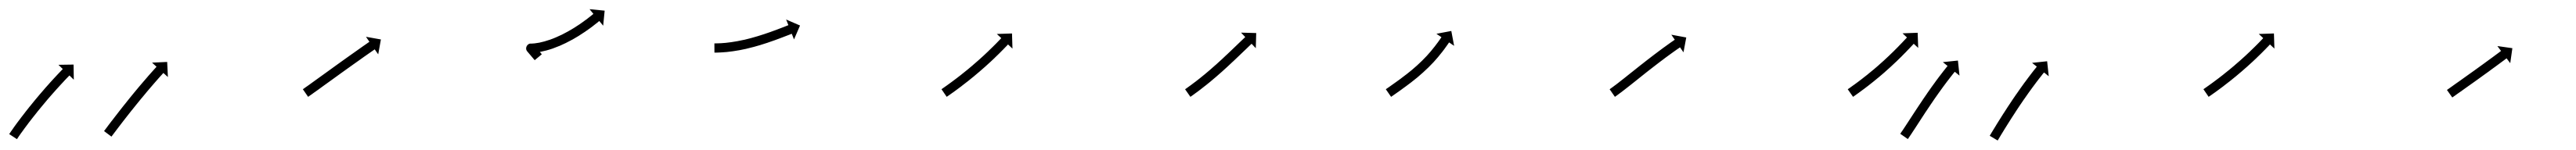

<svg xmlns="http://www.w3.org/2000/svg" viewBox="-45 -295 5570 325"><path d="M-23.9 -6.3C-24.3 -5.7 -24.7 -5.1 -25.1 -4.5L-8.4 6.5C-8 5.9 -7.6 5.4 -7.2 4.8L-7.2 4.8L-7.2 4.8C-6.2 3.2 -5.1 1.6 -4 0C-4 0 -4 0 -4 0C-4 0 -4 0 -4 0C-2.3 -2.4 -0.6 -4.8 1.1 -7.3C1.1 -7.3 1.1 -7.3 1.1 -7.3C1.1 -7.2 1.1 -7.2 1.1 -7.2C3.3 -10.4 5.6 -13.5 7.9 -16.6L7.8 -16.5L7.8 -16.5C10.5 -20.2 13.2 -23.8 16 -27.4L15.9 -27.4L15.9 -27.4C19 -31.4 22.1 -35.4 25.2 -39.4L25.1 -39.4L25.1 -39.3C28.5 -43.6 31.8 -47.8 35.2 -52L35.2 -52L35.1 -52C38.6 -56.3 42.1 -60.6 45.7 -64.9L45.7 -64.9L45.7 -64.9C49.2 -69.2 52.8 -73.4 56.4 -77.7L56.4 -77.7L56.3 -77.7C59.8 -81.8 63.4 -85.8 66.9 -89.9L66.9 -89.9L66.9 -89.9C70.2 -93.7 73.5 -97.4 76.9 -101.2L76.9 -101.2L76.9 -101.2C79.9 -104.5 82.9 -107.9 86 -111.2L86 -111.2L86 -111.2C88.6 -114 91.2 -116.8 93.8 -119.6L93.8 -119.6L93.7 -119.6C95.8 -121.7 97.8 -123.8 99.8 -126L99.8 -126L99.8 -126C101.1 -127.3 102.4 -128.7 103.8 -130.1L103.8 -130.1L103.8 -130C104.2 -130.5 104.7 -131 105.2 -131.5L114.6 -122.3L114.1 -155.1L81.4 -154.6L90.8 -145.4C90.3 -144.9 89.9 -144.5 89.4 -144L89.4 -144L89.4 -144C88 -142.6 86.7 -141.2 85.4 -139.8L85.4 -139.8L85.4 -139.8C83.3 -137.6 81.2 -135.5 79.2 -133.3L79.2 -133.3L79.2 -133.3C76.5 -130.4 73.9 -127.6 71.3 -124.8L71.3 -124.7L71.2 -124.7C68.1 -121.3 65.1 -118 62 -114.6L62 -114.5L62 -114.5C58.6 -110.7 55.2 -106.9 51.8 -103.1L51.8 -103.1L51.8 -103C48.2 -98.9 44.7 -94.8 41.1 -90.6L41.1 -90.6L41.1 -90.6C37.5 -86.3 33.9 -82 30.3 -77.7L30.2 -77.7L30.2 -77.6C26.7 -73.3 23.1 -68.9 19.6 -64.5L19.6 -64.5L19.5 -64.5C16.1 -60.2 12.8 -56 9.4 -51.7L9.4 -51.7L9.4 -51.6C6.2 -47.6 3.1 -43.6 0 -39.5L0 -39.5L0 -39.4C-2.8 -35.8 -5.5 -32.1 -8.3 -28.4L-8.3 -28.4L-8.3 -28.4C-10.6 -25.2 -12.9 -22.1 -15.2 -18.9C-15.2 -18.9 -15.2 -18.9 -15.2 -18.9C-15.2 -18.8 -15.2 -18.8 -15.2 -18.8C-16.9 -16.3 -18.7 -13.9 -20.4 -11.3C-20.4 -11.3 -20.4 -11.3 -20.5 -11.3C-20.5 -11.3 -20.5 -11.3 -20.5 -11.3C-21.6 -9.7 -22.7 -8 -23.8 -6.3L-23.9 -6.3ZM181.2 -12.6C180.8 -12 180.4 -11.5 180 -11L196 1C196.4 0.5 196.8 -0.1 197.2 -0.6C198.3 -2.1 199.4 -3.6 200.6 -5.1C202.3 -7.4 204.1 -9.8 205.9 -12.1L205.9 -12.1L205.9 -12.1C208.1 -15.1 210.4 -18.1 212.7 -21.1L212.7 -21.1L212.7 -21.1C215.5 -24.7 218.2 -28.3 220.9 -31.8L220.9 -31.8L220.9 -31.8C224 -35.8 227.1 -39.7 230.2 -43.7L230.2 -43.6L230.1 -43.6C233.5 -47.9 236.8 -52.1 240.1 -56.3L240.1 -56.3L240.1 -56.2C243.6 -60.6 247 -64.9 250.5 -69.2L250.5 -69.2L250.5 -69.2C254 -73.5 257.5 -77.8 261 -82.1L261 -82.1L261 -82C264.4 -86.2 267.8 -90.3 271.3 -94.4L271.3 -94.4L271.2 -94.4C274.5 -98.3 277.7 -102.1 281 -105.9L281 -105.9L281 -105.9C283.9 -109.3 286.8 -112.7 289.8 -116.1L289.8 -116.1L289.8 -116.1C292.3 -119 294.8 -121.8 297.3 -124.7L297.3 -124.7L297.3 -124.7C299.3 -126.9 301.2 -129.1 303.2 -131.3L303.2 -131.3L303.2 -131.2C304.4 -132.6 305.7 -134.1 307 -135.5L307 -135.5L307 -135.5C307.4 -135.9 307.9 -136.4 308.3 -136.9L318.1 -128.1L316.5 -160.8L283.8 -159.3L293.5 -150.4C293.1 -149.9 292.6 -149.4 292.2 -148.9L292.2 -148.9L292.2 -148.9C290.9 -147.5 289.6 -146 288.3 -144.6L288.3 -144.6L288.3 -144.6C286.3 -142.4 284.3 -140.2 282.4 -138L282.4 -138L282.3 -137.9C279.8 -135.1 277.3 -132.2 274.7 -129.3L274.7 -129.3L274.7 -129.2C271.7 -125.8 268.7 -122.4 265.8 -118.9L265.8 -118.9L265.8 -118.9C262.5 -115 259.2 -111.2 255.9 -107.3L255.9 -107.3L255.9 -107.3C252.4 -103.1 249 -99 245.5 -94.8L245.5 -94.8L245.5 -94.8C242 -90.4 238.5 -86.1 234.9 -81.8L234.9 -81.8L234.9 -81.8C231.4 -77.4 227.9 -73.1 224.5 -68.7L224.5 -68.7L224.4 -68.7C221.1 -64.5 217.7 -60.2 214.4 -56L214.4 -56L214.4 -56C211.3 -52 208.2 -48 205.1 -44L205.1 -44L205.1 -44C202.3 -40.4 199.6 -36.9 196.9 -33.3L196.8 -33.3L196.8 -33.3C194.5 -30.2 192.2 -27.2 189.9 -24.2L189.9 -24.2L189.9 -24.2C188.1 -21.8 186.4 -19.5 184.6 -17.1C183.5 -15.6 182.3 -14.1 181.2 -12.6Z M611.5 -102.7C611 -102.4 610.4 -102 609.9 -101.7L621.3 -85.2C621.8 -85.6 622.4 -86 622.9 -86.3L622.9 -86.3L622.9 -86.3C624.4 -87.4 625.9 -88.5 627.4 -89.5L627.5 -89.5L627.5 -89.5C629.8 -91.2 632.2 -92.9 634.5 -94.6L634.5 -94.6L634.5 -94.6C637.6 -96.7 640.6 -98.9 643.7 -101.1C647.3 -103.8 650.9 -106.4 654.5 -109C658.6 -111.9 662.6 -114.8 666.6 -117.7C671 -120.9 675.3 -124 679.6 -127.1C684.1 -130.3 688.5 -133.6 693 -136.8C697.5 -140 702 -143.2 706.4 -146.4C710.8 -149.5 715.1 -152.6 719.4 -155.7C723.5 -158.6 727.6 -161.5 731.7 -164.4C735.3 -167 739 -169.6 742.6 -172.2C745.7 -174.4 748.8 -176.5 751.9 -178.7C754.3 -180.4 756.7 -182.1 759.1 -183.7C760.6 -184.8 762.2 -185.9 763.7 -186.9C764.3 -187.3 764.8 -187.7 765.3 -188.1L772.9 -177.3L778.7 -209.5L746.4 -215.3L753.9 -204.5C753.4 -204.1 752.8 -203.7 752.3 -203.4C750.7 -202.3 749.2 -201.2 747.6 -200.1C745.2 -198.4 742.8 -196.8 740.4 -195.1C737.3 -192.9 734.2 -190.7 731.1 -188.5C727.4 -185.9 723.8 -183.3 720.1 -180.7C716 -177.8 711.9 -174.9 707.8 -172C703.5 -168.9 699.1 -165.8 694.8 -162.7C690.3 -159.5 685.8 -156.2 681.3 -153C676.8 -149.8 672.4 -146.6 667.9 -143.3C663.6 -140.2 659.2 -137.1 654.9 -133.9C650.9 -131 646.9 -128.1 642.8 -125.2C639.2 -122.6 635.6 -120 632 -117.4C629 -115.2 625.9 -113 622.9 -110.8L622.9 -110.8L622.9 -110.8C620.6 -109.2 618.2 -107.5 615.9 -105.9L615.9 -105.9L615.9 -105.9C614.4 -104.8 612.9 -103.8 611.5 -102.7L611.5 -102.7Z M1094.8 -184.1C1100.4 -177.6 1105.9 -171.1 1111.3 -164.6L1126.7 -177.4C1121.1 -184 1115.6 -190.6 1110 -197.1C1107.4 -200.2 1103.3 -196.2 1100.9 -191.4C1098.6 -186.5 1097.8 -180.9 1101.9 -180.6C1103.3 -180.6 1104.7 -180.6 1106.1 -180.6C1106.1 -180.6 1106.2 -180.6 1106.2 -180.6C1106.3 -180.6 1106.4 -180.6 1106.4 -180.6C1108.9 -180.7 1111.4 -180.9 1114 -181.2C1114 -181.2 1114 -181.2 1114.1 -181.2C1114.2 -181.2 1114.2 -181.2 1114.2 -181.2C1117.6 -181.7 1121 -182.2 1124.4 -182.8C1124.4 -182.8 1124.5 -182.8 1124.5 -182.8C1124.6 -182.9 1124.6 -182.9 1124.6 -182.9C1128.7 -183.7 1132.7 -184.7 1136.7 -185.7C1136.7 -185.7 1136.8 -185.7 1136.8 -185.7C1136.9 -185.7 1137 -185.8 1137 -185.8C1141.5 -187 1145.9 -188.4 1150.4 -189.9C1150.4 -189.9 1150.4 -189.9 1150.5 -190C1150.5 -190 1150.6 -190 1150.6 -190C1155.3 -191.7 1160 -193.5 1164.7 -195.5C1164.7 -195.5 1164.7 -195.5 1164.8 -195.5C1164.8 -195.5 1164.9 -195.5 1164.9 -195.5C1169.7 -197.6 1174.4 -199.8 1179.2 -202.1C1179.2 -202.1 1179.2 -202.1 1179.2 -202.1C1179.3 -202.1 1179.3 -202.2 1179.3 -202.2C1184 -204.5 1188.7 -207 1193.3 -209.5C1193.3 -209.5 1193.4 -209.5 1193.4 -209.6C1193.4 -209.6 1193.5 -209.6 1193.5 -209.6C1197.9 -212.1 1202.3 -214.8 1206.7 -217.4C1206.7 -217.4 1206.7 -217.5 1206.8 -217.5C1206.8 -217.5 1206.8 -217.5 1206.8 -217.5C1210.9 -220.1 1214.9 -222.7 1218.9 -225.4C1218.9 -225.4 1218.9 -225.4 1219 -225.4C1219 -225.4 1219 -225.4 1219 -225.4C1222.6 -227.9 1226.1 -230.4 1229.6 -232.9C1229.6 -232.9 1229.6 -232.9 1229.6 -232.9C1229.7 -232.9 1229.7 -232.9 1229.7 -232.9C1232.6 -235.1 1235.6 -237.3 1238.5 -239.5C1238.5 -239.5 1238.5 -239.5 1238.5 -239.5C1238.5 -239.6 1238.5 -239.6 1238.5 -239.6C1240.8 -241.3 1243 -243 1245.2 -244.8C1245.2 -244.8 1245.2 -244.8 1245.2 -244.8C1245.2 -244.8 1245.3 -244.8 1245.3 -244.8C1246.7 -246 1248.1 -247.1 1249.5 -248.3L1249.5 -248.3L1249.5 -248.3C1250 -248.7 1250.5 -249.1 1251 -249.5L1259.4 -239.3L1262.6 -271.9L1229.9 -275.1L1238.3 -264.9C1237.8 -264.5 1237.3 -264.1 1236.8 -263.7L1236.9 -263.7L1236.9 -263.8C1235.5 -262.6 1234.1 -261.5 1232.7 -260.4C1232.7 -260.4 1232.7 -260.4 1232.8 -260.4C1232.8 -260.4 1232.8 -260.5 1232.8 -260.5C1230.6 -258.7 1228.5 -257.1 1226.3 -255.4C1226.3 -255.4 1226.3 -255.4 1226.3 -255.4C1226.3 -255.4 1226.4 -255.4 1226.4 -255.4C1223.5 -253.3 1220.7 -251.2 1217.8 -249.1C1217.8 -249.1 1217.9 -249.1 1217.9 -249.1C1217.9 -249.1 1217.9 -249.1 1217.9 -249.1C1214.5 -246.7 1211.1 -244.3 1207.7 -241.9C1207.7 -241.9 1207.7 -241.9 1207.7 -242C1207.8 -242 1207.8 -242 1207.8 -242C1203.9 -239.4 1200 -236.9 1196.1 -234.4C1196.1 -234.4 1196.2 -234.4 1196.2 -234.5C1196.2 -234.5 1196.3 -234.5 1196.3 -234.5C1192.1 -231.9 1187.8 -229.4 1183.5 -227C1183.5 -227 1183.6 -227 1183.6 -227C1183.7 -227 1183.7 -227.1 1183.7 -227.1C1179.3 -224.6 1174.8 -222.3 1170.3 -220C1170.3 -220 1170.4 -220 1170.4 -220.1C1170.4 -220.1 1170.5 -220.1 1170.5 -220.1C1166 -217.9 1161.5 -215.9 1156.9 -213.9C1156.9 -213.9 1156.9 -213.9 1157 -213.9C1157 -213.9 1157.1 -214 1157.1 -214C1152.7 -212.1 1148.3 -210.4 1143.8 -208.8C1143.8 -208.8 1143.8 -208.8 1143.9 -208.9C1143.9 -208.9 1144 -208.9 1144 -208.9C1139.8 -207.5 1135.7 -206.2 1131.5 -205C1131.5 -205 1131.5 -205 1131.6 -205C1131.7 -205 1131.7 -205.1 1131.7 -205.1C1128 -204.1 1124.3 -203.2 1120.6 -202.4C1120.6 -202.4 1120.6 -202.5 1120.7 -202.5C1120.8 -202.5 1120.8 -202.5 1120.8 -202.5C1117.8 -201.9 1114.7 -201.5 1111.7 -201.1C1111.7 -201.1 1111.8 -201.1 1111.8 -201.1C1111.9 -201.1 1112 -201.1 1112 -201.1C1109.8 -200.9 1107.6 -200.7 1105.5 -200.6C1105.5 -200.6 1105.5 -200.6 1105.6 -200.6C1105.7 -200.6 1105.8 -200.6 1105.8 -200.6C1104.8 -200.6 1103.9 -200.6 1102.9 -200.6C1098.9 -200.8 1095.6 -198.2 1093.9 -194.8C1092.2 -191.4 1092.2 -187.2 1094.8 -184.1Z M1501.8 -201C1501.2 -201 1500.5 -201 1499.9 -201L1500 -181C1500.6 -181 1501.3 -181 1501.9 -181C1501.9 -181 1501.9 -181 1501.9 -181C1501.9 -181 1501.9 -181 1501.9 -181C1503.7 -181 1505.5 -181.1 1507.3 -181.1C1507.3 -181.1 1507.3 -181.1 1507.3 -181.1C1507.3 -181.1 1507.4 -181.1 1507.4 -181.1C1510.1 -181.2 1512.9 -181.3 1515.7 -181.5C1515.7 -181.5 1515.7 -181.5 1515.7 -181.5C1515.8 -181.5 1515.8 -181.5 1515.8 -181.5C1519.4 -181.7 1523 -182 1526.6 -182.3C1526.6 -182.3 1526.6 -182.3 1526.6 -182.3C1526.7 -182.3 1526.7 -182.3 1526.7 -182.3C1531 -182.8 1535.2 -183.3 1539.5 -183.9C1539.5 -183.9 1539.5 -183.9 1539.5 -183.9C1539.6 -183.9 1539.6 -183.9 1539.6 -183.9C1544.3 -184.6 1549.1 -185.3 1553.8 -186.2C1553.8 -186.2 1553.8 -186.2 1553.8 -186.2C1553.9 -186.2 1553.9 -186.2 1553.9 -186.2C1559 -187.2 1564 -188.2 1569 -189.3C1569 -189.3 1569.1 -189.4 1569.1 -189.4C1569.1 -189.4 1569.2 -189.4 1569.2 -189.4C1574.3 -190.6 1579.5 -191.9 1584.7 -193.3C1584.7 -193.3 1584.7 -193.3 1584.7 -193.3C1584.8 -193.3 1584.8 -193.3 1584.8 -193.3C1589.9 -194.7 1595.1 -196.2 1600.2 -197.7C1600.2 -197.7 1600.2 -197.7 1600.3 -197.8C1600.3 -197.8 1600.3 -197.8 1600.3 -197.8C1605.3 -199.3 1610.3 -200.9 1615.2 -202.5C1615.2 -202.5 1615.2 -202.6 1615.2 -202.6C1615.3 -202.6 1615.3 -202.6 1615.3 -202.6C1619.9 -204.1 1624.5 -205.8 1629.1 -207.4C1629.1 -207.4 1629.2 -207.4 1629.2 -207.4C1629.2 -207.4 1629.2 -207.4 1629.2 -207.4C1633.3 -208.9 1637.5 -210.4 1641.6 -212L1641.6 -212L1641.6 -212C1645.1 -213.3 1648.6 -214.6 1652.1 -216L1652.1 -216L1652.1 -216C1654.8 -217 1657.5 -218 1660.2 -219.1L1660.2 -219.1L1660.2 -219.1C1661.9 -219.8 1663.7 -220.5 1665.4 -221.1C1666 -221.4 1666.6 -221.6 1667.2 -221.9L1672.1 -209.6L1685.1 -239.7L1655.1 -252.7L1659.9 -240.5C1659.3 -240.2 1658.7 -240 1658.1 -239.8C1656.3 -239.1 1654.6 -238.4 1652.9 -237.7L1652.9 -237.7L1652.9 -237.7C1650.2 -236.7 1647.6 -235.6 1644.9 -234.6L1644.9 -234.6L1644.9 -234.6C1641.5 -233.3 1638 -232 1634.6 -230.7L1634.6 -230.7L1634.6 -230.7C1630.5 -229.2 1626.5 -227.7 1622.4 -226.2C1622.4 -226.2 1622.4 -226.2 1622.4 -226.2C1622.4 -226.2 1622.5 -226.2 1622.5 -226.2C1617.9 -224.6 1613.4 -223.1 1608.8 -221.5C1608.8 -221.5 1608.9 -221.5 1608.9 -221.5C1608.9 -221.5 1608.9 -221.5 1608.9 -221.5C1604.1 -219.9 1599.2 -218.4 1594.4 -216.9C1594.4 -216.9 1594.4 -216.9 1594.4 -216.9C1594.4 -216.9 1594.5 -216.9 1594.5 -216.9C1589.5 -215.4 1584.5 -214 1579.5 -212.6C1579.5 -212.6 1579.5 -212.6 1579.5 -212.6C1579.5 -212.6 1579.6 -212.6 1579.6 -212.6C1574.6 -211.3 1569.6 -210 1564.6 -208.8C1564.6 -208.8 1564.6 -208.8 1564.6 -208.9C1564.7 -208.9 1564.7 -208.9 1564.7 -208.9C1559.9 -207.8 1555 -206.8 1550.1 -205.9C1550.1 -205.9 1550.2 -205.9 1550.2 -205.9C1550.2 -205.9 1550.3 -205.9 1550.3 -205.9C1545.8 -205.1 1541.2 -204.3 1536.7 -203.7C1536.7 -203.7 1536.7 -203.7 1536.7 -203.7C1536.8 -203.7 1536.8 -203.7 1536.8 -203.7C1532.8 -203.1 1528.7 -202.7 1524.6 -202.2C1524.6 -202.2 1524.7 -202.2 1524.7 -202.2C1524.7 -202.2 1524.8 -202.2 1524.8 -202.2C1521.4 -201.9 1517.9 -201.7 1514.5 -201.4C1514.5 -201.4 1514.5 -201.4 1514.6 -201.4C1514.6 -201.4 1514.6 -201.4 1514.6 -201.4C1512 -201.3 1509.3 -201.2 1506.7 -201.1C1506.7 -201.1 1506.7 -201.1 1506.7 -201.1C1506.8 -201.1 1506.8 -201.1 1506.8 -201.1C1505.1 -201.1 1503.4 -201 1501.7 -201C1501.7 -201 1501.7 -201 1501.7 -201C1501.7 -201 1501.8 -201 1501.8 -201Z M1992.6 -102.8C1992.1 -102.4 1991.5 -102.1 1991 -101.7L2002.3 -85.2C2002.9 -85.6 2003.4 -86 2003.9 -86.4L2004 -86.4L2004 -86.4C2005.5 -87.4 2007 -88.5 2008.5 -89.5L2008.5 -89.5L2008.5 -89.5C2010.9 -91.2 2013.2 -92.8 2015.5 -94.5L2015.5 -94.5L2015.6 -94.5C2018.6 -96.7 2021.6 -98.9 2024.6 -101.1L2024.6 -101.1L2024.6 -101.1C2028.1 -103.7 2031.7 -106.4 2035.2 -109C2035.2 -109 2035.2 -109 2035.2 -109C2035.2 -109 2035.2 -109.1 2035.2 -109.1C2039.1 -112 2043 -115 2046.8 -118.1C2046.8 -118.1 2046.8 -118.1 2046.9 -118.1C2046.9 -118.1 2046.9 -118.1 2046.9 -118.1C2051 -121.4 2055.1 -124.7 2059.1 -128C2059.1 -128 2059.1 -128 2059.2 -128C2059.2 -128 2059.2 -128 2059.2 -128C2063.4 -131.5 2067.5 -135 2071.6 -138.5C2071.6 -138.5 2071.6 -138.5 2071.7 -138.5C2071.7 -138.5 2071.7 -138.5 2071.7 -138.5C2075.8 -142 2079.9 -145.6 2083.9 -149.2C2083.9 -149.2 2083.9 -149.2 2084 -149.2C2084 -149.2 2084 -149.2 2084 -149.2C2087.9 -152.7 2091.8 -156.2 2095.6 -159.8C2095.6 -159.8 2095.6 -159.8 2095.7 -159.8C2095.7 -159.8 2095.7 -159.8 2095.7 -159.8C2099.3 -163.2 2102.8 -166.5 2106.4 -169.9C2106.4 -169.9 2106.4 -169.9 2106.4 -169.9C2106.4 -169.9 2106.4 -170 2106.4 -170C2109.6 -173 2112.7 -176.1 2115.9 -179.2L2115.9 -179.2L2115.9 -179.2C2118.5 -181.8 2121.1 -184.4 2123.7 -187.1L2123.8 -187.1L2123.8 -187.1C2125.8 -189.2 2127.8 -191.2 2129.7 -193.3L2129.8 -193.3L2129.8 -193.3C2131 -194.6 2132.3 -196 2133.6 -197.3L2133.6 -197.3L2133.6 -197.3C2134 -197.8 2134.5 -198.3 2134.9 -198.7L2144.5 -189.7L2143.5 -222.5L2110.7 -221.4L2120.3 -212.4C2119.9 -212 2119.5 -211.5 2119 -211L2119 -211L2119 -211C2117.8 -209.7 2116.5 -208.4 2115.3 -207.1L2115.3 -207.1L2115.3 -207.1C2113.4 -205.1 2111.4 -203.1 2109.5 -201.1L2109.5 -201.1L2109.5 -201.1C2106.9 -198.5 2104.4 -195.9 2101.8 -193.4L2101.8 -193.4L2101.8 -193.4C2098.7 -190.4 2095.7 -187.3 2092.5 -184.4C2092.5 -184.4 2092.6 -184.4 2092.6 -184.4C2092.6 -184.4 2092.6 -184.4 2092.6 -184.4C2089.1 -181.1 2085.6 -177.8 2082.1 -174.5C2082.1 -174.5 2082.1 -174.5 2082.1 -174.5C2082.1 -174.5 2082.1 -174.5 2082.1 -174.5C2078.3 -171 2074.5 -167.6 2070.6 -164.1C2070.6 -164.1 2070.7 -164.1 2070.7 -164.2C2070.7 -164.2 2070.7 -164.2 2070.7 -164.2C2066.7 -160.6 2062.7 -157.1 2058.6 -153.7C2058.6 -153.7 2058.7 -153.7 2058.7 -153.7C2058.7 -153.7 2058.7 -153.7 2058.7 -153.7C2054.6 -150.3 2050.5 -146.8 2046.4 -143.4C2046.4 -143.4 2046.4 -143.5 2046.5 -143.5C2046.5 -143.5 2046.5 -143.5 2046.5 -143.5C2042.5 -140.2 2038.5 -137 2034.4 -133.8C2034.4 -133.8 2034.4 -133.8 2034.4 -133.8C2034.5 -133.8 2034.5 -133.8 2034.5 -133.8C2030.7 -130.8 2026.9 -127.9 2023 -124.9C2023 -124.9 2023 -124.9 2023.1 -124.9C2023.1 -124.9 2023.1 -125 2023.1 -125C2019.6 -122.3 2016.2 -119.7 2012.7 -117.2L2012.7 -117.2L2012.7 -117.2C2009.8 -115 2006.8 -112.9 2003.9 -110.8L2003.9 -110.8L2003.9 -110.8C2001.6 -109.1 1999.3 -107.5 1997 -105.9L1997 -105.9L1997 -105.9C1995.6 -104.9 1994.1 -103.8 1992.6 -102.8L1992.6 -102.8Z M2519.4 -102.7C2518.9 -102.3 2518.4 -102 2517.8 -101.6L2529.3 -85.2C2529.8 -85.6 2530.3 -85.9 2530.9 -86.3L2530.9 -86.3L2530.9 -86.3C2532.4 -87.4 2533.9 -88.4 2535.4 -89.5L2535.4 -89.5L2535.4 -89.5C2537.7 -91.2 2540 -92.9 2542.3 -94.6C2542.3 -94.6 2542.3 -94.6 2542.3 -94.6C2542.4 -94.6 2542.4 -94.6 2542.4 -94.6C2545.3 -96.8 2548.3 -99 2551.2 -101.2C2551.2 -101.2 2551.2 -101.3 2551.3 -101.3C2551.3 -101.3 2551.3 -101.3 2551.3 -101.3C2554.8 -103.9 2558.2 -106.6 2561.6 -109.4C2561.6 -109.4 2561.7 -109.4 2561.7 -109.4C2561.7 -109.4 2561.7 -109.4 2561.7 -109.4C2565.5 -112.5 2569.3 -115.5 2573.1 -118.6C2573.1 -118.6 2573.1 -118.7 2573.1 -118.7C2573.1 -118.7 2573.1 -118.7 2573.1 -118.7C2577.2 -122.1 2581.2 -125.4 2585.1 -128.8C2585.1 -128.8 2585.2 -128.9 2585.2 -128.9C2585.2 -128.9 2585.2 -128.9 2585.2 -128.9C2589.3 -132.4 2593.4 -136 2597.4 -139.6C2597.4 -139.6 2597.4 -139.6 2597.4 -139.7C2597.4 -139.7 2597.5 -139.7 2597.5 -139.7C2601.5 -143.3 2605.5 -147 2609.5 -150.6L2609.5 -150.7L2609.6 -150.7C2613.4 -154.3 2617.3 -157.9 2621.1 -161.5L2621.1 -161.5L2621.2 -161.5C2624.8 -164.9 2628.3 -168.3 2631.9 -171.7L2631.9 -171.7L2631.9 -171.7C2635.2 -174.8 2638.4 -177.9 2641.6 -181C2644.3 -183.6 2647 -186.2 2649.8 -188.8C2651.9 -190.9 2654 -192.9 2656.1 -194.9L2656.1 -194.9L2656.1 -194.9C2657.4 -196.2 2658.8 -197.5 2660.2 -198.8C2660.7 -199.3 2661.2 -199.7 2661.6 -200.2L2670.7 -190.6L2671.6 -223.4L2638.8 -224.3L2647.9 -214.7C2647.4 -214.2 2646.9 -213.8 2646.4 -213.3C2645 -212 2643.7 -210.7 2642.3 -209.4L2642.3 -209.4L2642.3 -209.4C2640.2 -207.3 2638 -205.3 2635.9 -203.3C2633.2 -200.7 2630.5 -198 2627.7 -195.4C2624.5 -192.3 2621.3 -189.3 2618.1 -186.2L2618.1 -186.2L2618.1 -186.2C2614.6 -182.8 2611 -179.4 2607.4 -176L2607.4 -176L2607.4 -176.1C2603.6 -172.5 2599.8 -168.9 2596 -165.3L2596 -165.4L2596 -165.4C2592 -161.7 2588.1 -158.1 2584.1 -154.5C2584.1 -154.5 2584.1 -154.5 2584.1 -154.6C2584.1 -154.6 2584.1 -154.6 2584.1 -154.6C2580.1 -151 2576.1 -147.5 2572.1 -144C2572.1 -144 2572.1 -144 2572.1 -144C2572.1 -144 2572.1 -144 2572.1 -144C2568.2 -140.7 2564.3 -137.3 2560.3 -134C2560.3 -134 2560.3 -134.1 2560.4 -134.1C2560.4 -134.1 2560.4 -134.1 2560.4 -134.1C2556.7 -131 2552.9 -128 2549.2 -125C2549.2 -125 2549.2 -125 2549.2 -125C2549.2 -125 2549.3 -125.1 2549.3 -125.1C2545.9 -122.4 2542.5 -119.8 2539.1 -117.1C2539.1 -117.1 2539.1 -117.1 2539.1 -117.2C2539.1 -117.2 2539.1 -117.2 2539.1 -117.2C2536.3 -115 2533.4 -112.8 2530.5 -110.7C2530.5 -110.7 2530.5 -110.7 2530.5 -110.7C2530.5 -110.7 2530.5 -110.7 2530.5 -110.7C2528.3 -109 2526 -107.4 2523.7 -105.8L2523.8 -105.8L2523.8 -105.8C2522.3 -104.8 2520.8 -103.7 2519.4 -102.7L2519.4 -102.7Z M2953.5 -102.8C2953 -102.4 2952.4 -102 2951.9 -101.6L2963.3 -85.2C2963.8 -85.6 2964.4 -86 2964.9 -86.3C2966.4 -87.4 2968 -88.5 2969.5 -89.5C2971.9 -91.2 2974.2 -92.9 2976.6 -94.5L2976.6 -94.5L2976.6 -94.5C2979.7 -96.7 2982.7 -98.9 2985.8 -101L2985.8 -101.1L2985.8 -101.1C2989.4 -103.6 2992.9 -106.2 2996.4 -108.8C2996.4 -108.8 2996.5 -108.9 2996.5 -108.9C2996.5 -108.9 2996.5 -108.9 2996.5 -108.9C3000.4 -111.8 3004.3 -114.8 3008.2 -117.7C3008.2 -117.7 3008.2 -117.7 3008.2 -117.8C3008.2 -117.8 3008.2 -117.8 3008.2 -117.8C3012.3 -121 3016.4 -124.2 3020.4 -127.5C3020.4 -127.5 3020.4 -127.6 3020.4 -127.6C3020.4 -127.6 3020.5 -127.6 3020.5 -127.6C3024.5 -131 3028.6 -134.5 3032.5 -138.1C3032.5 -138.1 3032.6 -138.1 3032.6 -138.1C3032.6 -138.1 3032.6 -138.2 3032.6 -138.2C3036.5 -141.7 3040.4 -145.4 3044.2 -149.1C3044.2 -149.1 3044.2 -149.1 3044.3 -149.1C3044.3 -149.2 3044.3 -149.2 3044.3 -149.2C3047.9 -152.8 3051.5 -156.5 3055 -160.2C3055 -160.2 3055 -160.3 3055 -160.3C3055.1 -160.3 3055.1 -160.3 3055.1 -160.3C3058.3 -163.9 3061.5 -167.5 3064.6 -171.1C3064.6 -171.1 3064.6 -171.2 3064.6 -171.2C3064.6 -171.2 3064.7 -171.2 3064.7 -171.2C3067.4 -174.5 3070.1 -177.9 3072.8 -181.3C3072.8 -181.3 3072.8 -181.3 3072.8 -181.3C3072.9 -181.3 3072.9 -181.3 3072.9 -181.3C3075.1 -184.2 3077.3 -187.1 3079.5 -190C3079.5 -190 3079.5 -190.1 3079.5 -190.1C3079.5 -190.1 3079.5 -190.1 3079.5 -190.1C3081.2 -192.4 3082.8 -194.7 3084.5 -197C3084.5 -197 3084.5 -197 3084.5 -197C3084.5 -197 3084.5 -197 3084.5 -197C3085.5 -198.5 3086.6 -200 3087.6 -201.5L3087.6 -201.5L3087.6 -201.5C3088 -202 3088.3 -202.6 3088.7 -203.1L3099.6 -195.7L3093.5 -227.9L3061.3 -221.8L3072.2 -214.4C3071.8 -213.8 3071.5 -213.3 3071.1 -212.8L3071.1 -212.8L3071.1 -212.8C3070.1 -211.4 3069.1 -209.9 3068.1 -208.5C3068.1 -208.5 3068.1 -208.5 3068.1 -208.5C3068.1 -208.5 3068.1 -208.5 3068.1 -208.5C3066.6 -206.3 3065 -204.1 3063.4 -201.9C3063.4 -201.9 3063.4 -201.9 3063.4 -201.9C3063.4 -202 3063.4 -202 3063.4 -202C3061.3 -199.2 3059.2 -196.4 3057.1 -193.6C3057.1 -193.6 3057.1 -193.6 3057.1 -193.6C3057.1 -193.6 3057.1 -193.7 3057.1 -193.7C3054.6 -190.4 3051.9 -187.2 3049.3 -184C3049.3 -184 3049.3 -184.1 3049.3 -184.1C3049.4 -184.1 3049.4 -184.1 3049.4 -184.1C3046.4 -180.6 3043.4 -177.2 3040.3 -173.8C3040.3 -173.8 3040.3 -173.8 3040.3 -173.8C3040.3 -173.9 3040.4 -173.9 3040.4 -173.9C3037 -170.3 3033.6 -166.8 3030.1 -163.3C3030.1 -163.3 3030.2 -163.3 3030.2 -163.3C3030.2 -163.4 3030.2 -163.4 3030.2 -163.4C3026.6 -159.8 3022.9 -156.3 3019.1 -152.9C3019.1 -152.9 3019.2 -152.9 3019.2 -153C3019.2 -153 3019.2 -153 3019.2 -153C3015.4 -149.6 3011.5 -146.2 3007.6 -142.9C3007.6 -142.9 3007.6 -142.9 3007.6 -142.9C3007.6 -143 3007.7 -143 3007.7 -143C3003.8 -139.8 2999.8 -136.6 2995.9 -133.5C2995.9 -133.5 2995.9 -133.5 2995.9 -133.5C2995.9 -133.6 2995.9 -133.6 2995.9 -133.6C2992.2 -130.7 2988.4 -127.8 2984.5 -124.9C2984.5 -124.9 2984.5 -124.9 2984.6 -124.9C2984.6 -124.9 2984.6 -124.9 2984.6 -124.9C2981.1 -122.4 2977.6 -119.8 2974.1 -117.3L2974.1 -117.3L2974.1 -117.3C2971.1 -115.1 2968.1 -113 2965.1 -110.9L2965.1 -110.9L2965.1 -110.9C2962.7 -109.2 2960.4 -107.6 2958.1 -105.9C2956.5 -104.9 2955 -103.8 2953.5 -102.8Z M3437.4 -102.7C3436.9 -102.3 3436.4 -102 3435.9 -101.6L3447.3 -85.2C3447.8 -85.6 3448.3 -85.9 3448.8 -86.3L3448.9 -86.3L3448.9 -86.3C3450.3 -87.4 3451.8 -88.4 3453.3 -89.5C3453.3 -89.5 3453.3 -89.5 3453.3 -89.5C3453.3 -89.5 3453.3 -89.5 3453.3 -89.5C3455.6 -91.2 3457.9 -92.9 3460.1 -94.6C3460.1 -94.6 3460.1 -94.6 3460.2 -94.6C3460.2 -94.6 3460.2 -94.6 3460.2 -94.6C3463.1 -96.9 3466.1 -99.1 3469 -101.4L3469 -101.4L3469 -101.4C3472.5 -104.2 3476 -106.9 3479.5 -109.6L3479.5 -109.6L3479.5 -109.6C3483.4 -112.7 3487.3 -115.8 3491.2 -118.9C3495.3 -122.3 3499.5 -125.6 3503.7 -128.9C3508 -132.3 3512.3 -135.8 3516.6 -139.2L3516.6 -139.2L3516.6 -139.2C3521 -142.6 3525.3 -146 3529.7 -149.4L3529.7 -149.4L3529.7 -149.4C3533.9 -152.7 3538.2 -156 3542.4 -159.2L3542.4 -159.2L3542.4 -159.2C3546.4 -162.3 3550.4 -165.3 3554.5 -168.3L3554.4 -168.3L3554.4 -168.3C3558.1 -171 3561.7 -173.7 3565.3 -176.3L3565.3 -176.3L3565.3 -176.3C3568.4 -178.6 3571.5 -180.8 3574.6 -183L3574.6 -183L3574.6 -183C3577 -184.7 3579.4 -186.4 3581.8 -188.1L3581.8 -188.1L3581.8 -188.1C3583.3 -189.2 3584.9 -190.2 3586.5 -191.3L3586.5 -191.3L3586.5 -191.3C3587 -191.7 3587.6 -192.1 3588.1 -192.5L3595.6 -181.6L3601.6 -213.8L3569.3 -219.8L3576.8 -208.9C3576.2 -208.6 3575.7 -208.2 3575.1 -207.8L3575.1 -207.8L3575.1 -207.8C3573.5 -206.7 3571.9 -205.6 3570.4 -204.5L3570.3 -204.5L3570.3 -204.5C3567.9 -202.8 3565.4 -201 3563 -199.3L3563 -199.3L3563 -199.3C3559.8 -197 3556.7 -194.8 3553.6 -192.5L3553.5 -192.5L3553.5 -192.5C3549.8 -189.8 3546.2 -187.1 3542.5 -184.3L3542.5 -184.3L3542.5 -184.3C3538.4 -181.3 3534.4 -178.2 3530.3 -175.1L3530.3 -175.1L3530.3 -175.1C3526 -171.8 3521.7 -168.5 3517.4 -165.2L3517.4 -165.2L3517.4 -165.2C3513 -161.8 3508.6 -158.3 3504.3 -154.9L3504.2 -154.9L3504.2 -154.9C3499.9 -151.4 3495.6 -148 3491.2 -144.5C3487 -141.2 3482.9 -137.9 3478.7 -134.6C3474.8 -131.5 3470.9 -128.4 3467.1 -125.3L3467.1 -125.3L3467.1 -125.3C3463.6 -122.6 3460.2 -119.9 3456.7 -117.2L3456.7 -117.2L3456.8 -117.2C3453.9 -115 3451 -112.7 3448.1 -110.5C3448.1 -110.5 3448.1 -110.5 3448.1 -110.5C3448.1 -110.6 3448.1 -110.6 3448.1 -110.6C3445.9 -108.9 3443.7 -107.3 3441.5 -105.6C3441.5 -105.6 3441.5 -105.6 3441.5 -105.6C3441.5 -105.7 3441.5 -105.7 3441.5 -105.7C3440.1 -104.7 3438.7 -103.6 3437.3 -102.6L3437.3 -102.7Z M3952.4 -102.7C3951.9 -102.4 3951.4 -102 3950.8 -101.6L3962.3 -85.2C3962.8 -85.6 3963.4 -86 3963.9 -86.3L3963.9 -86.3L3963.9 -86.3C3965.4 -87.4 3966.9 -88.5 3968.4 -89.5L3968.4 -89.5L3968.4 -89.5C3970.8 -91.2 3973.1 -92.9 3975.4 -94.5L3975.4 -94.6L3975.5 -94.6C3978.5 -96.8 3981.4 -99 3984.4 -101.2C3984.4 -101.2 3984.4 -101.2 3984.4 -101.2C3984.5 -101.2 3984.5 -101.2 3984.5 -101.2C3988 -103.8 3991.5 -106.5 3995 -109.2C3995 -109.2 3995 -109.2 3995 -109.2C3995 -109.2 3995 -109.2 3995 -109.2C3998.9 -112.2 4002.7 -115.3 4006.5 -118.3C4006.5 -118.3 4006.6 -118.3 4006.6 -118.3C4006.6 -118.3 4006.6 -118.4 4006.6 -118.4C4010.7 -121.7 4014.7 -125 4018.7 -128.3C4018.7 -128.3 4018.7 -128.3 4018.8 -128.4C4018.8 -128.4 4018.8 -128.4 4018.8 -128.4C4022.9 -131.9 4027 -135.4 4031.1 -138.9C4031.1 -138.9 4031.1 -138.9 4031.1 -139C4031.1 -139 4031.1 -139 4031.1 -139C4035.2 -142.6 4039.2 -146.2 4043.2 -149.8C4043.2 -149.8 4043.2 -149.8 4043.2 -149.8C4043.3 -149.8 4043.3 -149.9 4043.3 -149.9C4047.1 -153.4 4050.9 -157 4054.7 -160.6C4054.7 -160.6 4054.7 -160.6 4054.8 -160.6C4054.8 -160.6 4054.8 -160.6 4054.8 -160.6C4058.3 -164 4061.8 -167.5 4065.3 -170.9C4065.3 -170.9 4065.3 -170.9 4065.3 -170.9C4065.3 -170.9 4065.4 -170.9 4065.4 -170.9C4068.5 -174.1 4071.6 -177.2 4074.6 -180.3L4074.7 -180.3L4074.7 -180.3C4077.3 -183 4079.9 -185.7 4082.4 -188.4L4082.4 -188.4L4082.5 -188.4C4084.4 -190.5 4086.4 -192.6 4088.4 -194.7L4088.4 -194.7L4088.4 -194.7C4089.7 -196 4090.9 -197.4 4092.2 -198.7C4092.7 -199.2 4093.1 -199.7 4093.5 -200.2L4103.2 -191.2L4102 -224L4069.3 -222.8L4078.9 -213.8C4078.5 -213.3 4078 -212.9 4077.6 -212.4C4076.3 -211 4075.1 -209.7 4073.8 -208.4L4073.8 -208.4L4073.8 -208.4C4071.9 -206.3 4069.9 -204.2 4068 -202.2L4068 -202.2L4068 -202.2C4065.4 -199.6 4062.9 -196.9 4060.3 -194.3L4060.4 -194.3L4060.4 -194.3C4057.3 -191.2 4054.3 -188.2 4051.2 -185.1C4051.2 -185.1 4051.2 -185.1 4051.2 -185.1C4051.3 -185.1 4051.3 -185.1 4051.3 -185.1C4047.8 -181.8 4044.4 -178.4 4040.9 -175.1C4040.9 -175.1 4040.9 -175.1 4040.9 -175.1C4041 -175.1 4041 -175.1 4041 -175.1C4037.2 -171.6 4033.5 -168 4029.7 -164.6C4029.7 -164.6 4029.7 -164.6 4029.7 -164.6C4029.7 -164.6 4029.8 -164.6 4029.8 -164.6C4025.8 -161 4021.9 -157.5 4017.9 -154C4017.9 -154 4017.9 -154 4017.9 -154C4017.9 -154 4018 -154 4018 -154C4014 -150.5 4009.9 -147.1 4005.9 -143.6C4005.9 -143.6 4005.9 -143.7 4005.9 -143.7C4005.9 -143.7 4005.9 -143.7 4005.9 -143.7C4002 -140.4 3998 -137.1 3994 -133.9C3994 -133.9 3994 -133.9 3994 -133.9C3994 -133.9 3994.1 -133.9 3994.1 -133.9C3990.3 -130.9 3986.5 -128 3982.7 -125C3982.7 -125 3982.7 -125 3982.7 -125C3982.8 -125 3982.8 -125 3982.8 -125C3979.3 -122.4 3975.9 -119.8 3972.5 -117.2C3972.5 -117.2 3972.5 -117.2 3972.5 -117.2C3972.5 -117.2 3972.5 -117.2 3972.5 -117.2C3969.6 -115 3966.6 -112.9 3963.7 -110.7L3963.7 -110.7L3963.7 -110.8C3961.4 -109.1 3959.1 -107.5 3956.8 -105.8L3956.9 -105.8L3956.9 -105.8C3955.4 -104.8 3953.9 -103.8 3952.4 -102.7L3952.4 -102.7ZM4065.4 -6.7C4065.1 -6.2 4064.7 -5.7 4064.4 -5.1L4080.8 6.3C4081.2 5.7 4081.5 5.2 4081.9 4.7L4081.9 4.7L4081.9 4.7C4082.9 3.2 4084 1.7 4085 0.1L4085 0.1L4085 0.1C4086.6 -2.3 4088.2 -4.6 4089.8 -7L4089.8 -7L4089.8 -7.1C4091.9 -10.2 4093.9 -13.3 4096 -16.5L4096 -16.5L4096 -16.5C4098.4 -20.2 4100.8 -23.9 4103.3 -27.7C4106 -31.9 4108.7 -36.1 4111.4 -40.2L4111.4 -40.2L4111.4 -40.2C4114.4 -44.7 4117.3 -49.2 4120.2 -53.7L4120.2 -53.7L4120.2 -53.6C4123.3 -58.3 4126.4 -62.9 4129.5 -67.5L4129.5 -67.5L4129.4 -67.4C4132.6 -72 4135.7 -76.6 4138.8 -81.2L4138.8 -81.2L4138.8 -81.2C4141.9 -85.6 4145 -90 4148.1 -94.4L4148.1 -94.4L4148.1 -94.4C4151 -98.5 4154 -102.6 4156.9 -106.6L4156.9 -106.6L4156.9 -106.6C4159.6 -110.2 4162.3 -113.9 4165 -117.5L4165 -117.5L4165 -117.5C4167.3 -120.5 4169.6 -123.6 4172 -126.6L4172 -126.6L4172 -126.6C4173.8 -128.9 4175.6 -131.2 4177.4 -133.5L4177.4 -133.5L4177.4 -133.5C4178.6 -135 4179.8 -136.5 4181 -138L4181 -138L4181 -138C4181.4 -138.5 4181.8 -139 4182.3 -139.5L4192.5 -131.2L4189.1 -163.8L4156.5 -160.4L4166.7 -152.1C4166.3 -151.6 4165.9 -151.1 4165.4 -150.5L4165.4 -150.5L4165.4 -150.5C4164.2 -149 4163 -147.5 4161.8 -146L4161.8 -146L4161.8 -145.9C4159.9 -143.6 4158 -141.2 4156.2 -138.9L4156.2 -138.8L4156.2 -138.8C4153.8 -135.7 4151.4 -132.7 4149.1 -129.6L4149.1 -129.5L4149 -129.5C4146.3 -125.8 4143.5 -122.2 4140.8 -118.5L4140.8 -118.4L4140.8 -118.4C4137.8 -114.3 4134.8 -110.2 4131.8 -106L4131.8 -106L4131.8 -106C4128.6 -101.5 4125.5 -97.1 4122.4 -92.6L4122.4 -92.6L4122.4 -92.5C4119.2 -87.9 4116 -83.3 4112.9 -78.7L4112.9 -78.6L4112.9 -78.6C4109.8 -74 4106.7 -69.4 4103.6 -64.7L4103.6 -64.7L4103.6 -64.7C4100.6 -60.2 4097.6 -55.7 4094.7 -51.2L4094.7 -51.2L4094.7 -51.2C4091.9 -47 4089.2 -42.8 4086.5 -38.6C4084.1 -34.8 4081.6 -31.1 4079.2 -27.4L4079.2 -27.4L4079.2 -27.4C4077.2 -24.3 4075.1 -21.2 4073.1 -18.1L4073.1 -18.1L4073.1 -18.1C4071.6 -15.7 4070 -13.4 4068.4 -11L4068.4 -11.1L4068.4 -11.1C4067.4 -9.6 4066.4 -8.1 4065.4 -6.7L4065.4 -6.7ZM4258.9 -2.6C4258.6 -2 4258.2 -1.4 4257.9 -0.8L4275 9.4C4275.4 8.8 4275.7 8.3 4276.1 7.7C4277 6.1 4278 4.5 4279 2.9L4279 2.9L4279 2.9C4280.5 0.4 4282 -2.2 4283.5 -4.7L4283.5 -4.6L4283.5 -4.6C4285.5 -7.9 4287.5 -11.1 4289.5 -14.4L4289.5 -14.4L4289.4 -14.3C4291.8 -18.2 4294.2 -22 4296.6 -25.8L4296.6 -25.8L4296.6 -25.8C4299.2 -30 4301.9 -34.3 4304.6 -38.5L4304.6 -38.5L4304.6 -38.5C4307.5 -43 4310.4 -47.5 4313.4 -52L4313.3 -52L4313.3 -52C4316.4 -56.7 4319.5 -61.3 4322.5 -65.9L4322.5 -65.9L4322.5 -65.9C4325.6 -70.5 4328.8 -75.1 4331.9 -79.7L4331.9 -79.6L4331.9 -79.6C4335 -84 4338.1 -88.5 4341.2 -92.9L4341.2 -92.8L4341.1 -92.8C4344.1 -96.9 4347 -101 4350 -105.1L4350 -105.1L4350 -105.1C4352.7 -108.7 4355.4 -112.3 4358.1 -116L4358.1 -115.9L4358 -115.9C4360.4 -119 4362.7 -122 4365 -125.1L4365 -125L4365 -125C4366.8 -127.4 4368.6 -129.7 4370.5 -132L4370.4 -132L4370.4 -132C4371.6 -133.5 4372.8 -135 4374 -136.5L4374 -136.4L4374 -136.4C4374.4 -137 4374.8 -137.5 4375.3 -138L4385.5 -129.8L4382 -162.3L4349.4 -158.8L4359.7 -150.6C4359.2 -150 4358.8 -149.5 4358.4 -149L4358.4 -149L4358.4 -148.9C4357.2 -147.4 4356 -145.9 4354.8 -144.4L4354.8 -144.4L4354.7 -144.4C4352.9 -142 4351 -139.7 4349.2 -137.3L4349.2 -137.3L4349.2 -137.3C4346.8 -134.2 4344.5 -131.1 4342.1 -128L4342.1 -128L4342.1 -128C4339.3 -124.3 4336.6 -120.6 4333.9 -116.9L4333.9 -116.9L4333.8 -116.9C4330.8 -112.8 4327.8 -108.6 4324.9 -104.5L4324.9 -104.4L4324.8 -104.4C4321.7 -100 4318.6 -95.5 4315.5 -91L4315.4 -91L4315.4 -91C4312.2 -86.4 4309.1 -81.7 4305.9 -77.1L4305.9 -77L4305.9 -77C4302.8 -72.4 4299.7 -67.7 4296.6 -63L4296.6 -63L4296.6 -63C4293.6 -58.4 4290.7 -53.9 4287.8 -49.3L4287.8 -49.3L4287.7 -49.3C4285 -45 4282.3 -40.7 4279.6 -36.4L4279.6 -36.4L4279.6 -36.4C4277.2 -32.6 4274.8 -28.7 4272.4 -24.9L4272.4 -24.8L4272.4 -24.8C4270.4 -21.6 4268.4 -18.3 4266.4 -15L4266.4 -15L4266.4 -15C4264.9 -12.5 4263.4 -10 4261.8 -7.5L4261.8 -7.4L4261.8 -7.4C4260.9 -5.8 4259.9 -4.2 4258.9 -2.6Z M4721.6 -102.8C4721.1 -102.4 4720.5 -102.1 4720 -101.7L4731.3 -85.2C4731.9 -85.6 4732.4 -86 4732.9 -86.4L4733 -86.4L4733 -86.4C4734.5 -87.4 4736 -88.5 4737.5 -89.5L4737.5 -89.5L4737.5 -89.5C4739.9 -91.2 4742.2 -92.8 4744.5 -94.5L4744.5 -94.5L4744.6 -94.5C4747.6 -96.7 4750.6 -98.9 4753.6 -101.1L4753.6 -101.1L4753.6 -101.1C4757.1 -103.7 4760.7 -106.4 4764.2 -109C4764.2 -109 4764.2 -109 4764.2 -109C4764.2 -109 4764.2 -109.1 4764.2 -109.1C4768.1 -112 4772 -115 4775.8 -118.1C4775.8 -118.1 4775.8 -118.1 4775.9 -118.1C4775.9 -118.1 4775.9 -118.1 4775.9 -118.1C4780 -121.4 4784.1 -124.7 4788.1 -128C4788.1 -128 4788.1 -128 4788.2 -128C4788.2 -128 4788.2 -128 4788.2 -128C4792.4 -131.5 4796.5 -135 4800.6 -138.5C4800.6 -138.5 4800.6 -138.5 4800.7 -138.5C4800.7 -138.5 4800.7 -138.5 4800.7 -138.5C4804.8 -142 4808.9 -145.6 4812.9 -149.2C4812.9 -149.2 4812.9 -149.2 4813 -149.2C4813 -149.2 4813 -149.2 4813 -149.2C4816.9 -152.7 4820.8 -156.2 4824.6 -159.8C4824.6 -159.8 4824.6 -159.8 4824.7 -159.8C4824.7 -159.8 4824.7 -159.8 4824.7 -159.8C4828.3 -163.2 4831.8 -166.5 4835.4 -169.9C4835.4 -169.9 4835.4 -169.9 4835.4 -169.9C4835.4 -169.9 4835.4 -170 4835.4 -170C4838.6 -173 4841.7 -176.1 4844.9 -179.2L4844.9 -179.2L4844.9 -179.2C4847.5 -181.8 4850.1 -184.4 4852.7 -187.1L4852.8 -187.1L4852.8 -187.1C4854.8 -189.2 4856.8 -191.2 4858.7 -193.3L4858.8 -193.3L4858.8 -193.3C4860 -194.6 4861.3 -196 4862.6 -197.3L4862.6 -197.3L4862.6 -197.3C4863 -197.8 4863.5 -198.3 4863.9 -198.7L4873.5 -189.7L4872.5 -222.5L4839.7 -221.4L4849.3 -212.4C4848.9 -212 4848.5 -211.5 4848 -211L4848 -211L4848 -211C4846.8 -209.7 4845.5 -208.4 4844.3 -207.1L4844.3 -207.1L4844.3 -207.1C4842.4 -205.1 4840.4 -203.1 4838.5 -201.1L4838.5 -201.1L4838.5 -201.1C4835.9 -198.5 4833.4 -195.9 4830.8 -193.4L4830.8 -193.4L4830.8 -193.4C4827.7 -190.4 4824.7 -187.3 4821.5 -184.4C4821.5 -184.4 4821.6 -184.4 4821.6 -184.4C4821.6 -184.4 4821.6 -184.4 4821.6 -184.4C4818.1 -181.1 4814.6 -177.8 4811.1 -174.5C4811.1 -174.5 4811.1 -174.5 4811.1 -174.5C4811.1 -174.5 4811.1 -174.5 4811.1 -174.5C4807.3 -171 4803.5 -167.6 4799.6 -164.1C4799.6 -164.1 4799.7 -164.1 4799.7 -164.2C4799.7 -164.2 4799.7 -164.2 4799.7 -164.2C4795.7 -160.6 4791.7 -157.1 4787.6 -153.7C4787.6 -153.7 4787.7 -153.7 4787.7 -153.7C4787.7 -153.7 4787.7 -153.7 4787.7 -153.7C4783.6 -150.3 4779.5 -146.8 4775.4 -143.4C4775.4 -143.4 4775.4 -143.5 4775.5 -143.5C4775.5 -143.5 4775.5 -143.5 4775.5 -143.5C4771.5 -140.2 4767.5 -137 4763.4 -133.8C4763.4 -133.8 4763.4 -133.8 4763.4 -133.8C4763.5 -133.8 4763.5 -133.8 4763.5 -133.8C4759.7 -130.8 4755.9 -127.9 4752 -124.9C4752 -124.9 4752 -124.9 4752.1 -124.9C4752.1 -124.9 4752.1 -125 4752.1 -125C4748.6 -122.3 4745.2 -119.7 4741.7 -117.2L4741.7 -117.2L4741.7 -117.2C4738.8 -115 4735.8 -112.9 4732.9 -110.8L4732.9 -110.8L4732.9 -110.8C4730.6 -109.1 4728.3 -107.5 4726 -105.9L4726 -105.9L4726 -105.9C4724.6 -104.9 4723.1 -103.8 4721.6 -102.8L4721.6 -102.8Z M5248 -101.1C5247.5 -100.7 5247.1 -100.4 5246.6 -100.1L5258.2 -83.8C5258.7 -84.1 5259.1 -84.4 5259.5 -84.8C5260.8 -85.6 5262 -86.5 5263.3 -87.4C5265.2 -88.8 5267.2 -90.2 5269.1 -91.6C5271.7 -93.4 5274.2 -95.2 5276.7 -96.9C5279.7 -99.1 5282.7 -101.2 5285.6 -103.3C5289 -105.7 5292.3 -108 5295.6 -110.4C5299.2 -112.9 5302.7 -115.5 5306.3 -118C5309.9 -120.6 5313.6 -123.2 5317.3 -125.9C5320.9 -128.5 5324.6 -131.1 5328.2 -133.8L5328.2 -133.8L5328.2 -133.8C5331.7 -136.3 5335.3 -138.9 5338.8 -141.4L5338.8 -141.5L5338.8 -141.5C5342.1 -143.9 5345.4 -146.3 5348.6 -148.7L5348.7 -148.7L5348.7 -148.7C5351.6 -150.8 5354.5 -153 5357.5 -155.2L5357.5 -155.2L5357.5 -155.2C5360 -157 5362.4 -158.8 5364.9 -160.7C5366.8 -162.1 5368.7 -163.5 5370.6 -164.9C5371.8 -165.8 5373.1 -166.8 5374.3 -167.7C5374.7 -168 5375.2 -168.3 5375.6 -168.6L5383.5 -158.1L5388.1 -190.6L5355.7 -195.2L5363.6 -184.6C5363.2 -184.3 5362.7 -184 5362.3 -183.7C5361.1 -182.8 5359.9 -181.9 5358.7 -180.9C5356.8 -179.5 5354.9 -178.1 5353 -176.7C5350.5 -174.9 5348.1 -173.1 5345.6 -171.2L5345.6 -171.2L5345.6 -171.2C5342.7 -169.1 5339.7 -166.9 5336.8 -164.8L5336.8 -164.8L5336.8 -164.8C5333.6 -162.4 5330.3 -160 5327 -157.6L5327 -157.6L5327 -157.6C5323.5 -155.1 5320 -152.5 5316.5 -150L5316.5 -150L5316.5 -150C5312.9 -147.4 5309.2 -144.7 5305.6 -142.1C5301.9 -139.5 5298.3 -136.9 5294.6 -134.3C5291.1 -131.7 5287.6 -129.2 5284 -126.7C5280.7 -124.3 5277.4 -122 5274.1 -119.6C5271.1 -117.5 5268.1 -115.4 5265.1 -113.3C5262.6 -111.5 5260.1 -109.7 5257.6 -107.9C5255.6 -106.5 5253.7 -105.1 5251.7 -103.7C5250.5 -102.8 5249.2 -102 5248 -101.1Z"/></svg>

Font: FRB American Cursive Just Arrows
Style: Bold Italic
Weight: 700
Italic angle: -25°
Version: Version 2.0;Modular Font Editor K font №1